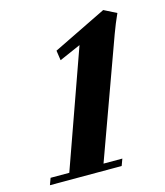

<svg xmlns="http://www.w3.org/2000/svg" viewBox="-100 -728 689 804"><g transform="rotate(-15 244.0 -325.5)"><path d="M17.1 0 27.8 -29.3H108.9L288.6 -534.7L195.8 -494.1L189.5 -537.1L422.4 -650.9L476.6 -623.5Q459 -585 443.4 -542.5L257.3 -29.3H338.9L328.1 0Z"/></g></svg>

Font: Elstob Grade
Style: Italic
Weight: 400
Italic angle: -20°
Designer: Peter S. Baker
Version: Version 1.015